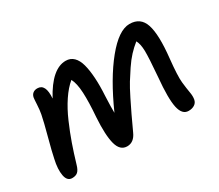

<svg xmlns="http://www.w3.org/2000/svg" viewBox="-96 -711 1063 931"><g transform="rotate(-30 435.5 -245.5)"><path d="M80.1 8.8Q52.2 8.8 45.4 -27.1Q38.6 -63 50.8 -116.2Q57.6 -150.4 77.1 -222.9Q96.7 -295.4 104 -333Q108.4 -355.5 109.9 -385.3Q111.3 -415 112.8 -423.8Q115.7 -438 125.5 -445.6Q135.3 -453.1 149.9 -453.1Q196.3 -453.1 189.9 -373Q258.3 -500 335.9 -500Q362.3 -500 379.9 -482.7Q397.5 -465.3 406 -433.6Q414.6 -401.9 417.5 -356.9Q420.4 -312 417 -256.8Q414.1 -190.9 415 -163.1Q483.4 -316.9 558.1 -408.4Q632.8 -500 692.9 -500Q754.4 -500 773.4 -442.1Q792.5 -384.3 778.8 -257.8Q769 -164.1 772.9 -127.4Q776.9 -90.8 781.2 -66.9Q785.6 -43 782.2 -24.9Q778.8 -8.3 765.1 0.2Q751.5 8.8 731.9 8.8Q696.3 8.8 685.3 -41.7Q674.3 -92.3 685.1 -207Q693.8 -312 692.9 -350.3Q691.9 -388.7 680.2 -410.2Q656.2 -391.1 635.3 -368.7Q614.3 -346.2 592.5 -313.7Q570.8 -281.2 556.2 -257.6Q541.5 -233.9 518.3 -187.3Q495.1 -140.6 483.9 -116.9Q472.7 -93.3 445.8 -35.2Q426.3 8.8 388.2 8.8Q348.6 8.8 335.2 -41Q321.8 -90.8 328.1 -189Q334.5 -270 331.8 -324Q329.1 -377.9 314 -405.8Q283.2 -380.4 254.9 -338.1Q226.6 -295.9 203.4 -242.2Q180.2 -188.5 163.6 -141.1Q147 -93.8 129.9 -36.1Q122.6 -10.7 111.3 -1Q100.1 8.8 80.1 8.8Z"/></g></svg>

Font: Shantell Sans Normal
Style: Italic
Weight: 400
Italic angle: -11.31°
Designer: Stephen Nixon, Anya Danilova, Shantell Martin
Foundry: Arrow Type
Version: Version 1.006;[559af2be0]